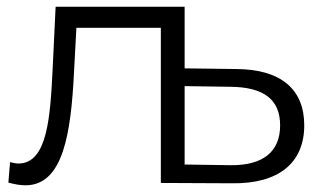

<svg xmlns="http://www.w3.org/2000/svg" viewBox="-20 -546 962 573"><path d="M531 -342V-526H146L137 -338C130 -199 122 -58 35 -58C28 -58 19 -60 10 -62L5 -1C24 4 40 7 56 7C169 7 192 -149 201 -333L208 -463H460V0L672 1C812 3 888 -60 888 -172C888 -280 818 -339 686 -340ZM531 -55V-289L668 -287C766 -286 816 -250 816 -172C816 -93 765 -52 668 -53Z"/></svg>

Font: Talent
Style: Regular
Weight: 400
Designer: Mike Powis
Version: Version 1.001;hotconv 1.0.109;makeotfexe 2.5.65596